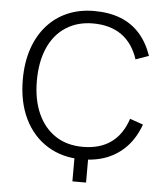

<svg xmlns="http://www.w3.org/2000/svg" viewBox="-57 -772 818 952"><g transform="rotate(5 351.5 -295.5)"><path d="M375 17Q278 17 204.5 -28.5Q131 -74 90.5 -157Q50 -240 50 -352Q50 -437 73 -505Q96 -573 139 -621.5Q182 -670 241.5 -695.5Q301 -721 373 -721Q448 -721 504.5 -699Q561 -677 600.5 -633Q640 -589 663 -523L598 -500Q572 -579 515.5 -619Q459 -659 373 -659Q296 -659 238.5 -622Q181 -585 150.5 -516Q120 -447 120 -352Q120 -258 151 -189Q182 -120 239 -82.5Q296 -45 375 -45Q460 -45 515.5 -85Q571 -125 597 -204L663 -181Q639 -115 598.5 -71.5Q558 -28 502.5 -5.5Q447 17 375 17ZM339 130V-21H407V130Z"/></g></svg>

Font: TikTok Sans 24pt Light
Style: Regular
Weight: 300
Version: Version 4.000